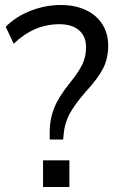

<svg xmlns="http://www.w3.org/2000/svg" viewBox="-20 -748 477 768"><path d="M260 -417Q294.7 -459.6 309.4 -490.6Q324.2 -521.6 324.2 -558.6Q324.2 -602.9 296 -627.1Q267.8 -651.2 217.3 -651.2Q115.6 -651.2 34.8 -572.9L2.9 -640.7Q41.4 -680.5 101 -704.3Q160.6 -728 223.5 -728Q279.9 -728 322.9 -708Q366 -688 389.4 -650.9Q412.8 -613.9 412.8 -565.4Q412.8 -514.4 392.1 -473.8Q371.3 -433.2 322.5 -380.6Q276.1 -327 257.4 -290.5Q238.6 -253.9 235.1 -215.1L232.5 -189.8H178.8V-220.6Q178.8 -270.5 196.2 -314.8Q213.5 -359.1 260 -417ZM152.2 -106.8H257.6V0H152.2Z"/></svg>

Font: Min Sans VF VF
Style: Regular
Weight: 400
Designer: Jinseong-Kim, NotoSansCJK, Nunito
Foundry: Jinseong-Kim
Version: Version 1.420;Glyphs 3.1.2 (3151)